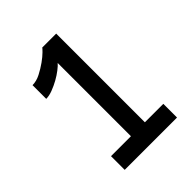

<svg xmlns="http://www.w3.org/2000/svg" viewBox="-133 -878 545 545"><g transform="rotate(-45 140.0 -605.5)"><path d="M259 -455V-400H49V-455H129V-749Q124 -743 113 -734.5Q102 -726 88.5 -718.5Q75 -711 60.5 -705.5Q46 -700 34 -700V-755Q50 -755 66.5 -763.5Q83 -772 97 -782Q111 -792 120 -801Q129 -810 129 -811H185V-455Z"/></g></svg>

Font: Raleway Medium Alt1
Style: Regular
Weight: 500
Designer: Matt McInerney, Pablo Impallari, Rodrigo Fuenzalida
Foundry: Matt McInerney, Pablo Impallari, Rodrigo Fuenzalida
Version: Version 3.000g; ttfautohint (v1.5) -l 8 -r 28 -G 28 -x 14 -D